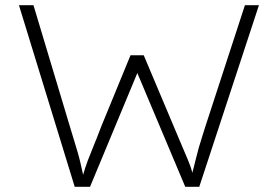

<svg xmlns="http://www.w3.org/2000/svg" viewBox="-20 -720 1070 740"><path d="M268 0 53 -700H109L251 -227Q261 -194 268 -171Q275 -148 280.5 -129Q286 -110 291 -88Q296 -66 303 -35H297Q308 -74 318 -100.5Q328 -127 340.5 -157Q353 -187 370 -232L483 -507H534L666 -194Q680 -160 692.5 -131.5Q705 -103 713.5 -80Q722 -57 724 -35H716Q722 -57 727 -76Q732 -95 736.5 -114Q741 -133 746.5 -152Q752 -171 758.5 -191Q765 -211 772 -234L924 -700H978L748 0H694L496 -470L522 -469L327 0Z"/></svg>

Font: Lexend Exa ExtraLight
Style: Regular
Weight: 250
Designer: Bonnie Shaver-Troup, Thomas Jockin
Foundry: Lexend
Version: Version 1.007